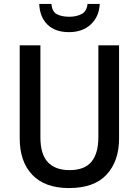

<svg xmlns="http://www.w3.org/2000/svg" viewBox="-20 -944 704 974"><path d="M584 -241Q584 -127 521 -58.5Q458 10 330 10Q208 10 144 -57Q80 -124 80 -242V-714H185V-247Q185 -162 222.5 -121.5Q260 -81 333 -81Q409 -81 444 -123.5Q479 -166 479 -248V-714H584ZM486 -924Q483 -860 441 -820.5Q399 -781 330 -781Q260 -781 221 -819Q182 -857 179 -924H241Q244 -885 268.5 -872Q293 -859 332 -859Q367 -859 393.5 -872.5Q420 -886 424 -924Z"/></svg>

Font: Noto Sans Tamil SemiCondensed Medium
Style: Regular
Weight: 500
Width: 4
Designer: Jelle Bosma - Monotype Design Team
Foundry: Monotype Imaging Inc.
Version: Version 2.004; ttfautohint (v1.8.4.7-5d5b)